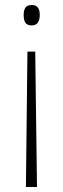

<svg xmlns="http://www.w3.org/2000/svg" viewBox="-20 -552 251 763"><path d="M138 -493Q138 -451 106 -451Q88 -451 81 -461.5Q74 -472 74 -493Q74 -510 80.5 -521Q87 -532 107 -532Q138 -532 138 -493ZM89 -347H120L127 191H83Z"/></svg>

Font: Noto Sans Arabic Cond ExtLt
Style: Regular
Weight: 200
Width: 3
Designer: Monotype Design Team, Nadine Chahine, Nizar Qandah and Khaled Hosny
Foundry: Monotype Imaging Inc.
Version: Version 2.012; ttfautohint (v1.8.4.7-5d5b)